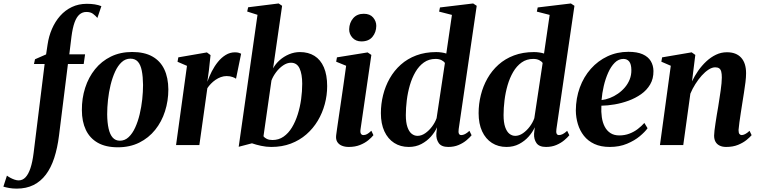

<svg xmlns="http://www.w3.org/2000/svg" viewBox="-154 -837 4379 1108"><path d="M120.5 -579.5Q127.5 -628 146 -670.5Q164.5 -713 193.2 -745.5Q222 -778 260.8 -796.5Q299.5 -815 347 -815Q371.5 -815 392.5 -811.8Q413.5 -808.5 431 -801.5L408 -733.5Q397 -746.5 382.8 -757.2Q368.5 -768 344.5 -768Q321.5 -768 304.5 -753.2Q287.5 -738.5 276.2 -707.2Q265 -676 258.5 -626L246 -523.5H337L329 -467.5H238L186.5 -54.5Q177.5 17.5 159 74.2Q140.5 131 110.8 170.5Q81 210 39.2 230.8Q-2.5 251.5 -57.5 251.5Q-81 251.5 -100.5 248Q-120 244.5 -134.5 240L-114 176.5Q-107 182 -95.2 188.5Q-83.5 195 -70.5 199.5Q-57.5 204 -46.5 204Q-23.5 204 -6.8 186.2Q10 168.5 21.8 133.2Q33.5 98 40 45.5L103.5 -467.5H42L48 -495L112 -523Z M608.5 -537Q679 -537 725 -511.2Q771 -485.5 794 -437.2Q817 -389 817.5 -321Q817.5 -255 798.2 -194.8Q779 -134.5 741.5 -87.8Q704 -41 649.8 -14Q595.5 13 526 13Q456.5 13 410.5 -13Q364.5 -39 341.5 -87.2Q318.5 -135.5 318.5 -201.5Q318 -269.5 337.5 -330.2Q357 -391 394.5 -437.5Q432 -484 486 -510.5Q540 -537 608.5 -537ZM598.5 -498.5Q570 -498.5 548 -478.2Q526 -458 510.2 -423.5Q494.5 -389 484.2 -347Q474 -305 469.2 -261Q464.5 -217 464.5 -177.5Q465 -129 472.8 -94.8Q480.5 -60.5 496.5 -42.8Q512.5 -25 538 -25Q566.5 -25 588.5 -45.8Q610.5 -66.5 626.2 -101Q642 -135.5 652 -177.5Q662 -219.5 666.8 -263.5Q671.5 -307.5 671.5 -347Q671 -395 664.2 -429Q657.5 -463 641.8 -480.8Q626 -498.5 598.5 -498.5Z M862 0 925 -457 870.5 -480.5 875 -506 1040 -534.5 1061 -519 1051.5 -430.5 1042.5 -365Q1053 -395 1068.2 -425Q1083.5 -455 1103.8 -480Q1124 -505 1148.8 -520Q1173.5 -535 1201.5 -535Q1215.5 -535 1224.5 -532.2Q1233.5 -529.5 1237.5 -527L1208 -382.5Q1204.5 -386.5 1189 -392.2Q1173.5 -398 1154 -398Q1136.5 -398 1120.2 -392Q1104 -386 1089.5 -376Q1075 -366 1063 -353.5Q1051 -341 1042.5 -328L996.5 0Z M1422 -442.5Q1436 -468.5 1460 -489.8Q1484 -511 1514.2 -523.8Q1544.5 -536.5 1577 -536.5Q1625.5 -536.5 1660.8 -514.5Q1696 -492.5 1715 -448.5Q1734 -404.5 1734 -340Q1734 -287 1720.2 -236Q1706.5 -185 1679.8 -140.2Q1653 -95.5 1614 -61.5Q1575 -27.5 1524.2 -8.2Q1473.5 11 1411.5 11Q1382.5 11 1352.5 4.5Q1322.5 -2 1300 -10L1223.5 10L1332 -751.5L1272.5 -770.5L1278 -795L1454 -817L1474 -803.5ZM1366.5 -50.5Q1373 -41.5 1386.2 -35.2Q1399.5 -29 1418.5 -29Q1454.5 -29 1482.5 -48.5Q1510.5 -68 1530.8 -101.5Q1551 -135 1564.2 -177Q1577.5 -219 1583.8 -264.8Q1590 -310.5 1590 -353.5Q1590 -409.5 1574.8 -442.2Q1559.5 -475 1525 -475Q1502.5 -475 1479.8 -459.5Q1457 -444 1439.2 -420.2Q1421.5 -396.5 1412.5 -372.5Z M1858.5 11Q1836.5 11 1818.8 3.8Q1801 -3.5 1792 -18.5Q1783 -33.5 1786 -57Q1787.5 -69 1791.5 -97.2Q1795.5 -125.5 1801.5 -165.8Q1807.5 -206 1814.5 -254Q1821.5 -302 1829 -354Q1836.5 -406 1843.5 -457.5L1786 -481L1790.5 -506L1967.5 -534.5L1989 -520L1926.5 -90.5Q1924 -72.5 1929 -65Q1934 -57.5 1943 -57.5Q1954 -57.5 1964.2 -63Q1974.5 -68.5 1989 -82.5L2001 -57Q1990.5 -43.5 1971 -27.5Q1951.5 -11.5 1923.2 -0.2Q1895 11 1858.5 11ZM1931.5 -598Q1899.5 -598 1880 -619.2Q1860.5 -640.5 1861 -668.5Q1862 -706 1884.2 -731.8Q1906.5 -757.5 1945 -757.5Q1981 -757.5 1999.2 -736Q2017.5 -714.5 2017.5 -687.5Q2017 -650.5 1995.2 -624.2Q1973.5 -598 1931.5 -598Z M2493 -92Q2490.5 -74 2494.2 -65.8Q2498 -57.5 2508 -57.5Q2518 -57.5 2529.5 -63.2Q2541 -69 2555 -82L2567.5 -56.5Q2557 -43.5 2538 -27.5Q2519 -11.5 2492.5 -0.2Q2466 11 2433 11Q2393.5 11 2378 -11.2Q2362.5 -33.5 2364 -65L2368 -102.5Q2356 -75 2333 -49Q2310 -23 2277.8 -6Q2245.5 11 2205 11Q2157 11 2120.8 -12.2Q2084.5 -35.5 2064.2 -79.2Q2044 -123 2044 -184Q2044 -237 2056.8 -288.2Q2069.5 -339.5 2095 -384.5Q2120.5 -429.5 2158.8 -463.8Q2197 -498 2248.2 -517.2Q2299.5 -536.5 2363.5 -536.5Q2379 -536.5 2394.5 -534.2Q2410 -532 2421.5 -528L2454 -751L2380 -770L2385 -794L2576.5 -817L2597 -803.5ZM2413.5 -473.5Q2407.5 -483 2393.5 -490Q2379.5 -497 2359.5 -497Q2321 -497 2292.2 -476.5Q2263.5 -456 2243.5 -421.8Q2223.5 -387.5 2211.2 -345.2Q2199 -303 2193.5 -258.2Q2188 -213.5 2188 -173Q2188 -130.5 2197.2 -103.8Q2206.5 -77 2221.8 -65Q2237 -53 2255.5 -53Q2278 -53 2300 -68.2Q2322 -83.5 2339.5 -107Q2357 -130.5 2365.5 -155Z M3057 -92Q3054.5 -74 3058.2 -65.8Q3062 -57.5 3072 -57.5Q3082 -57.5 3093.5 -63.2Q3105 -69 3119 -82L3131.5 -56.5Q3121 -43.5 3102 -27.5Q3083 -11.5 3056.5 -0.2Q3030 11 2997 11Q2957.5 11 2942 -11.2Q2926.5 -33.5 2928 -65L2932 -102.5Q2920 -75 2897 -49Q2874 -23 2841.8 -6Q2809.5 11 2769 11Q2721 11 2684.8 -12.2Q2648.5 -35.5 2628.2 -79.2Q2608 -123 2608 -184Q2608 -237 2620.8 -288.2Q2633.5 -339.5 2659 -384.5Q2684.5 -429.5 2722.8 -463.8Q2761 -498 2812.2 -517.2Q2863.5 -536.5 2927.5 -536.5Q2943 -536.5 2958.5 -534.2Q2974 -532 2985.5 -528L3018 -751L2944 -770L2949 -794L3140.5 -817L3161 -803.5ZM2977.5 -473.5Q2971.5 -483 2957.5 -490Q2943.5 -497 2923.5 -497Q2885 -497 2856.2 -476.5Q2827.5 -456 2807.5 -421.8Q2787.5 -387.5 2775.2 -345.2Q2763 -303 2757.5 -258.2Q2752 -213.5 2752 -173Q2752 -130.5 2761.2 -103.8Q2770.5 -77 2785.8 -65Q2801 -53 2819.5 -53Q2842 -53 2864 -68.2Q2886 -83.5 2903.5 -107Q2921 -130.5 2929.5 -155Z M3583 -97Q3568.5 -76.5 3538.5 -51.2Q3508.5 -26 3464.5 -7.5Q3420.5 11 3365 11Q3313.5 11 3276.2 -6.2Q3239 -23.5 3215.5 -53.5Q3192 -83.5 3180.8 -121Q3169.5 -158.5 3169 -199Q3169.5 -270.5 3192 -332Q3214.5 -393.5 3255.5 -439.8Q3296.5 -486 3351.8 -512Q3407 -538 3472.5 -538Q3523 -538 3554.8 -523.8Q3586.5 -509.5 3601.5 -484.5Q3616.5 -459.5 3617 -427.5Q3617.5 -383 3598 -349.8Q3578.5 -316.5 3545.8 -293.5Q3513 -270.5 3473.5 -256Q3434 -241.5 3393 -234.5Q3352 -227.5 3316.5 -227Q3314.5 -191.5 3319 -160.5Q3323.5 -129.5 3335.8 -106Q3348 -82.5 3368.8 -69Q3389.5 -55.5 3420 -55.5Q3451.5 -55.5 3478.2 -65.8Q3505 -76 3526.5 -92.5Q3548 -109 3564.5 -127.5ZM3443.5 -497Q3415.5 -497 3393.5 -475Q3371.5 -453 3355.8 -417.8Q3340 -382.5 3330.2 -340.8Q3320.5 -299 3317.5 -259.5Q3341 -262 3365.5 -271.5Q3390 -281 3412.2 -296.5Q3434.5 -312 3452 -332.5Q3469.5 -353 3479.8 -378.5Q3490 -404 3489.5 -433.5Q3489 -467 3477 -482Q3465 -497 3443.5 -497Z M3839.5 -367.5Q3854.5 -399 3875.2 -428.8Q3896 -458.5 3922 -482.8Q3948 -507 3977.8 -521.2Q4007.5 -535.5 4041 -535.5Q4094.5 -535.5 4123 -504.2Q4151.5 -473 4151.5 -414.5Q4151.5 -392 4148 -363.2Q4144.5 -334.5 4139.5 -303.5Q4134.5 -272.5 4130 -243.5Q4126 -216.5 4121.2 -187Q4116.5 -157.5 4113 -131Q4109.5 -104.5 4108 -87Q4108 -70 4113.2 -63.8Q4118.5 -57.5 4126 -57.5Q4134.5 -57.5 4145.8 -63Q4157 -68.5 4171.5 -82L4183.5 -57Q4174 -45.5 4154.5 -29.5Q4135 -13.5 4105.5 -1.2Q4076 11 4036.5 11Q4014.5 11 3998.8 3.2Q3983 -4.5 3975 -19Q3967 -33.5 3967 -54.5Q3967 -65 3969.2 -83.8Q3971.5 -102.5 3975 -126Q3978.5 -149.5 3982.5 -174Q3986.5 -198.5 3990.5 -220.5Q3994 -244 3997.8 -268Q4001.5 -292 4004.8 -314.5Q4008 -337 4009.8 -356.5Q4011.5 -376 4011.5 -390Q4011.5 -411.5 4008 -424.2Q4004.5 -437 3996 -442.8Q3987.5 -448.5 3973 -448.5Q3955.5 -448.5 3935.2 -435.5Q3915 -422.5 3895.5 -400.8Q3876 -379 3858.8 -351.8Q3841.5 -324.5 3830 -296.5L3789 0H3654.5L3717 -457.5L3662.5 -481L3667 -506L3837.5 -535L3858.5 -520Z"/></svg>

Font: Merriweather 96pt
Style: Bold Italic
Weight: 700
Italic angle: -7.8°
Version: Version 2.101